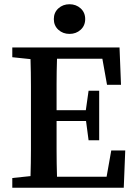

<svg xmlns="http://www.w3.org/2000/svg" viewBox="-20 -886 641 906"><path d="M571 -176 564 0H38V-46L124 -55Q126 -118 126 -181.5Q126 -245 126 -310V-352Q126 -416 126 -479.5Q126 -543 124 -607L38 -616V-662H544L551 -486H485L463 -609H249Q247 -549 247 -488.5Q247 -428 247 -366H385L398 -458H448V-224H398L386 -315H247Q247 -245 247 -180Q247 -115 249 -52H483L505 -176ZM308 -726Q277 -726 255.5 -745.5Q234 -765 234 -796Q234 -827 255.5 -846.5Q277 -866 308 -866Q339 -866 360.5 -846.5Q382 -827 382 -796Q382 -765 360.5 -745.5Q339 -726 308 -726Z"/></svg>

Font: Source Serif Pro Semibold
Style: Regular
Weight: 600
Designer: Frank Grießhammer
Foundry: Adobe Systems Incorporated
Version: Version 1.014;PS Version 1.0;hotconv 1.0.73;makeotf.lib2.5.5